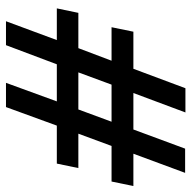

<svg xmlns="http://www.w3.org/2000/svg" viewBox="-19 -647 640 642"><g transform="rotate(90 301.0 -326.0)"><path d="M131 -26 195 -196H319L257 -26H338L400 -196H527L542 -268H427L468 -379H587L602 -452H494L558 -625H477L413 -452H291L356 -626H275L210 -452H86L71 -379H183L141 -268H23L8 -196H114L51 -26ZM222 -268 263 -379H387L346 -268Z"/></g></svg>

Font: STIX Two Text
Style: Bold Italic
Weight: 700
Italic angle: -12°
Designer: Ross Mills, John Hudson & Paul Hanslow, Tiro Typeworks Ltd; with prior portions MicroPress Inc. and Coen Hoffman, Elsevi
Foundry: Tiro Typeworks Ltd
Version: Version 2.13 b171